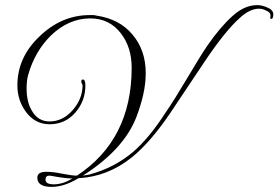

<svg xmlns="http://www.w3.org/2000/svg" viewBox="-20 -685 1089 751"><path d="M182 46Q126 46 126 10Q126 -13 161 -13Q172 -13 187 -11.5Q202 -10 221 -6Q241 -2 256 0Q271 2 281 2Q495 -139 495 -420Q495 -499 454 -553Q409 -613 333 -613Q248 -613 178 -545Q117 -484 91 -395Q87 -382 85.5 -367.5Q84 -353 84 -339Q84 -287 104 -253Q128 -210 174 -210Q226 -210 265 -255Q303 -299 303 -352Q298 -360 298 -367Q298 -374 304 -374Q314 -374 314 -351Q314 -290 275 -245Q235 -199 174 -199Q117 -199 81 -248Q48 -293 48 -351Q48 -461 135 -543Q221 -626 331 -626Q338 -626 344 -626Q350 -626 357 -624Q447 -611 498 -550Q550 -489 550 -399Q550 -359 540.5 -316Q531 -273 513 -226Q463 -99 304 2Q310 1 316 0Q322 -1 328 -2Q427 -28 502 -92Q532 -118 563.5 -156Q595 -194 628 -245Q661 -293 709 -374Q738 -423 758.5 -456Q779 -489 790 -505Q841 -579 889 -622Q936 -665 986 -665Q1004 -665 1025 -656Q1049 -646 1049 -629Q1049 -611 1041 -611Q1037 -611 1037 -616Q1037 -619 1038 -621V-625Q1038 -637 1020 -644Q1007 -651 993 -651Q957 -651 917 -614Q890 -590 856 -548Q822 -506 781 -445L644 -240Q567 -127 495 -69Q401 6 287 12Q231 46 182 46ZM191 36Q207 36 225.5 30.5Q244 25 263 13Q250 13 237 11.5Q224 10 210 8Q177 2 173 2Q158 2 158 18Q158 36 191 36Z"/></svg>

Font: Imperial Script
Style: Regular
Weight: 400
Designer: Robert E. Leuschke
Foundry: Robert E. Leuschke
Version: Version 1.010; ttfautohint (v1.8.3)